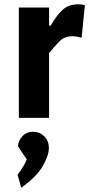

<svg xmlns="http://www.w3.org/2000/svg" viewBox="-20 -550 439 896"><path d="M68 0V-515H209V-431H217Q243 -477 271.5 -503.5Q300 -530 346 -530Q364 -530 376 -526L361 -374Q350 -377 340 -379Q330 -381 319 -381Q282 -381 260 -359.5Q238 -338 209 -302V0ZM79 326 62 265Q76 247 87.5 228.5Q99 210 105 194L64 133Q64 109 83.5 87Q103 65 135 65Q165 65 186.5 86Q208 107 208 141Q208 175 179.5 225Q151 275 79 326Z"/></svg>

Font: Secular One
Style: Regular
Weight: 400
Designer: Michal Sahar
Foundry: Hagilda
Version: Version 1.002; ttfautohint (v1.8.4.7-5d5b);gftools[0.9.29]